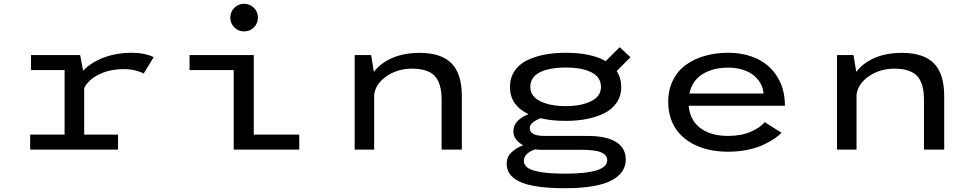

<svg xmlns="http://www.w3.org/2000/svg" viewBox="-20 -791 5140 1015"><path d="M425 -79.5H604V0H139.5V-79.5H321.5V-420.5H144V-500H403.5L419.5 -417Q460 -460.5 527.5 -486.2Q595 -512 676 -512Q744.5 -512 792.5 -489L739.5 -402Q728.5 -409.5 700 -417.5Q671.5 -425.5 636.5 -425.5Q559 -425.5 502.2 -397Q445.5 -368.5 425 -325Z M1322.2 -646.2Q1301 -625 1270.5 -625Q1240 -625 1218.8 -646.2Q1197.5 -667.5 1197.5 -698Q1197.5 -728.5 1218.8 -749.8Q1240 -771 1270.5 -771Q1301 -771 1322.2 -749.8Q1343.5 -728.5 1343.5 -698Q1343.5 -667.5 1322.2 -646.2ZM1321.5 -79.5H1562V0H1215.5V-420.5H982V-500H1321.5Z M1855 0V-500H1942L1956.5 -411Q1992 -458 2054 -484.8Q2116 -511.5 2198 -511.5Q2312.5 -511.5 2367 -456.2Q2421.5 -401 2421.5 -283V0H2314.5V-263.5Q2314.5 -351.5 2277.8 -389.8Q2241 -428 2158 -428Q2082 -428 2023.8 -388.2Q1965.5 -348.5 1958 -290V0Z M2971 -152Q2894.5 -152 2838 -166Q2780.5 -144 2780.5 -114Q2780.5 -72.5 2857 -72.5H3083.5Q3185.5 -72.5 3236.8 -40.5Q3288 -8.5 3288 52.5Q3288 86.5 3270.5 113.5Q3253 140.5 3215.8 161.2Q3178.5 182 3115.5 193Q3052.5 204 2967 204Q2882 204 2821.8 195Q2761.5 186 2726 168.8Q2690.5 151.5 2674.5 128.2Q2658.5 105 2658.5 74Q2658.5 38.5 2684.2 14.2Q2710 -10 2745.5 -23Q2694 -52 2694 -96.5Q2694 -129 2716.8 -151.8Q2739.5 -174.5 2774 -187.5Q2676 -234 2676 -331Q2676 -379 2699.5 -414.8Q2723 -450.5 2764.5 -471.2Q2806 -492 2857.8 -502Q2909.5 -512 2971 -512Q3104.5 -512 3182 -468L3256 -541.5L3313 -488.5L3240 -415.5Q3264 -379 3264 -331Q3264 -283 3239.2 -247.2Q3214.5 -211.5 3172 -191.2Q3129.5 -171 3079.2 -161.5Q3029 -152 2971 -152ZM2971 -230Q3052.5 -230 3104.8 -256Q3157 -282 3157 -331.5Q3157 -382.5 3107.5 -408.2Q3058 -434 2971 -434Q2882.5 -434 2833 -408.2Q2783.5 -382.5 2783.5 -331.5Q2783.5 -282 2836 -256Q2888.5 -230 2971 -230ZM2749.5 60Q2749.5 81.5 2769.2 95.8Q2789 110 2838.5 118.5Q2888 127 2967.5 127Q3190 127 3190 56.5Q3190 29 3159.2 15Q3128.5 1 3057 1H2843Q2827.5 1 2809 -1.5Q2783 7 2766.2 22.5Q2749.5 38 2749.5 60Z M4111.5 -89Q4096 -73 4073 -57.5Q4050 -42 4015.2 -25.5Q3980.5 -9 3931.8 1Q3883 11 3828.5 11Q3775 11 3727.8 0.5Q3680.5 -10 3641 -31.5Q3601.5 -53 3572.8 -84Q3544 -115 3528.2 -158.2Q3512.5 -201.5 3512.5 -253Q3512.5 -317 3537.8 -367.2Q3563 -417.5 3606.8 -448.8Q3650.5 -480 3707 -496Q3763.5 -512 3828.5 -512Q3915 -512 3982.5 -480.2Q4050 -448.5 4089.8 -384.2Q4129.5 -320 4129.5 -232H3620.5Q3627 -156.5 3681.8 -114.5Q3736.5 -72.5 3828.5 -72.5Q3899 -72.5 3950 -95Q4001 -117.5 4022.5 -145.5ZM3830 -433.5Q3749.5 -433.5 3694.2 -399.2Q3639 -365 3624.5 -296.5H4016Q4015.5 -320.5 4003.8 -344Q3992 -367.5 3970 -387.8Q3948 -408 3911.5 -420.8Q3875 -433.5 3830 -433.5Z M4405 0V-500H4492L4506.5 -411Q4542 -458 4604 -484.8Q4666 -511.5 4748 -511.5Q4862.5 -511.5 4917 -456.2Q4971.5 -401 4971.5 -283V0H4864.5V-263.5Q4864.5 -351.5 4827.8 -389.8Q4791 -428 4708 -428Q4632 -428 4573.8 -388.2Q4515.5 -348.5 4508 -290V0Z"/></svg>

Font: League Mono Wide
Style: Regular
Weight: 400
Width: 8
Designer: Tyler Finck
Foundry: The League of Moveable Type / Tyler Finck
Version: Version 2.210